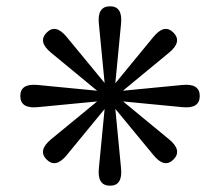

<svg xmlns="http://www.w3.org/2000/svg" viewBox="-20 -468 692 604"><path d="M462.4 -351.6Q497.1 -394 525.4 -365.7Q554.2 -336.9 511.7 -302.2L366.7 -182.6L553.7 -200.7Q608.4 -206.1 608.4 -166Q608.4 -125.5 553.7 -130.9L367.2 -148.9L511.7 -29.8Q554.2 4.9 525.9 33.7Q497.1 62.5 462.4 19.5L342.8 -125.5L360.8 61.5Q366.2 116.2 326.2 116.2Q285.6 116.2 291 61.5L309.1 -125L189.9 20Q155.3 62.5 126.5 33.7Q98.1 5.4 140.6 -29.8L285.6 -148.9L98.6 -130.9Q43.9 -125.5 43.9 -166Q43.9 -206.1 98.6 -200.7L285.6 -182.6L140.6 -302.2Q98.1 -336.9 127 -365.7Q155.3 -394 189.9 -351.6L309.1 -207L291 -393.6Q285.6 -448.2 326.2 -448.2Q366.2 -448.2 360.8 -393.6L342.8 -206.1Z"/></svg>

Font: Amiri Quran
Style: Regular
Weight: 400
Designer: Khaled Hosny
Version: Version 000.105